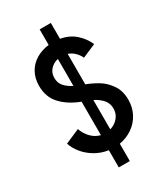

<svg xmlns="http://www.w3.org/2000/svg" viewBox="-230 -933 1005 1156"><g transform="rotate(-30 272.0 -355.0)"><path d="M241.7 4.4Q193.4 -2.4 152.1 -26.6Q110.8 -50.8 82.8 -85Q54.7 -119.1 43.5 -155.8L143.6 -199.2Q155.8 -163.1 182.6 -135Q209.5 -106.9 245.6 -98.1V-331.1L241.2 -332.5Q165 -361.8 118.2 -412.1Q71.3 -462.4 71.3 -540.5Q71.3 -592.8 93.3 -632.3Q115.2 -671.9 154.5 -695.8Q193.8 -719.7 244.6 -725.6V-834H322.3V-723.6Q381.3 -713.4 421.9 -678.2Q462.4 -643.1 484.4 -593.3L390.6 -552.7Q380.9 -574.7 361.8 -594Q342.8 -613.3 316.9 -622.1V-410.2Q359.4 -394 397.7 -371.1Q436 -348.1 465.8 -305.4Q495.6 -262.7 495.6 -200.7Q495.6 -147.9 472.7 -104.5Q449.7 -61 409.4 -33.2Q369.1 -5.4 318.4 3.4V124H241.7ZM250.5 -437.5V-625Q217.8 -617.7 196.3 -594.2Q174.8 -570.8 174.8 -535.6Q174.8 -501.5 195.3 -478Q215.8 -454.6 250.5 -437.5ZM391.6 -199.7Q391.6 -235.8 369.6 -261Q347.7 -286.1 312 -304.2V-100.1Q346.7 -110.4 369.1 -136.7Q391.6 -163.1 391.6 -199.7Z"/></g></svg>

Font: Reddit Sans SemiBold
Style: Regular
Weight: 600
Designer: Stephen Hutchings
Foundry: Reddit
Version: Version 1.013